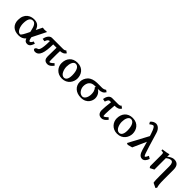

<svg xmlns="http://www.w3.org/2000/svg" viewBox="299 -2176 3892 3892"><g transform="rotate(45 2244.5 -230.5)"><path d="M262 -445C162 -445 36 -388 36 -202C36 -78 112 12 263 12C328 12 379 -7 421 -57C438 -10 466 12 507 12C565 12 591 -20 620 -102L572 -120C549 -68 527 -59 512 -59C500 -59 486 -87 477 -146L475 -144L627 -447C598 -444 574 -442 560 -442C548 -442 535 -443 503 -448L436 -312C412 -392 366 -445 262 -445ZM385 -206 372 -180C336 -106 296 -26 271 -26C195 -26 159 -146 159 -226C159 -336 187 -408 262 -408C329 -408 357 -335 377 -241Z M1087 -433H780C713 -433 669 -346 661 -285L721 -276C740 -332 763 -355 797 -357C797 -106 758 -79 736 -73C697 -64 684 -35 684 -26C684 4 719 12 738 12C850 12 891 -117 892 -357H988C985 -244 984 -167 984 -109C984 -46 1005 12 1091 12C1152 12 1194 -41 1218 -72L1180 -107C1130 -54 1103 -48 1094 -48C1086 -48 1083 -69 1083 -109C1083 -242 1083 -322 1086 -358C1144 -361 1188 -378 1215 -424L1164 -459C1153 -435 1115 -433 1087 -433Z M1279 -207C1279 -104 1357 10 1504 10C1659 10 1730 -115 1730 -216C1730 -321 1668 -444 1505 -444C1360 -444 1279 -344 1279 -207ZM1495 -403C1563 -403 1609 -327 1609 -184C1609 -57 1556 -33 1520 -33C1438 -33 1401 -155 1401 -229C1401 -314 1431 -403 1495 -403Z M1879 -369C1835 -324 1809 -264 1809 -205C1809 -78 1901 12 2051 12C2225 12 2269 -126 2269 -184C2269 -264 2229 -324 2169 -359H2195C2267 -359 2314 -385 2343 -436L2302 -465C2279 -445 2242 -435 2213 -435H2083C1982 -435 1916 -404 1879 -369ZM2057 -26C1969 -26 1922 -124 1922 -189C1922 -282 1966 -359 2078 -359H2118C2119 -357 2107 -348 2100 -343C2152 -289 2155 -234 2155 -187C2155 -96 2109 -26 2057 -26Z M2507 -432C2427 -432 2396 -342 2389 -288L2451 -276C2476 -339 2485 -357 2517 -357H2550C2537 -252 2529 -164 2529 -112C2529 -33 2569 12 2637 12C2695 12 2734 -26 2768 -72L2730 -107C2677 -54 2656 -48 2645 -48C2638 -48 2635 -67 2635 -109C2635 -162 2640 -250 2650 -357H2654C2723 -357 2771 -373 2799 -424L2749 -459C2738 -435 2700 -432 2671 -432Z M2862 -207C2862 -104 2940 10 3087 10C3242 10 3313 -115 3313 -216C3313 -321 3251 -444 3088 -444C2943 -444 2862 -344 2862 -207ZM3078 -403C3146 -403 3192 -327 3192 -184C3192 -57 3139 -33 3103 -33C3021 -33 2984 -155 2984 -229C2984 -314 3014 -403 3078 -403Z M3908 -104 3861 -132C3837 -75 3823 -62 3812 -62C3796 -62 3776 -121 3730 -270L3641 -567C3607 -680 3533 -698 3505 -698C3463 -698 3414 -674 3387 -634L3413 -589C3445 -614 3472 -630 3491 -630C3509 -630 3537 -600 3577 -476C3582 -460 3587 -443 3592 -428L3363 0L3401 15L3501 -13C3545 -110 3588 -208 3631 -305L3682 -127C3710 -34 3744 12 3808 12C3859 12 3898 -38 3917 -100Z M4137 -381H4135L4137 -444C4137 -446 4132 -447 4130 -447C4098 -437 4032 -426 3962 -417L3964 -387L4005 -383C4019 -382 4027 -371 4027 -321V-1L4048 33L4137 -13V-341C4174 -369 4202 -389 4243 -389C4286 -389 4304 -339 4304 -277V0C4304 83 4305 147 4314 188L4417 237L4436 205C4424 173 4414 124 4414 0V-284C4414 -402 4360 -445 4279 -445C4215 -445 4166 -405 4137 -381Z"/></g></svg>

Font: Libertinus Serif Semibold
Style: Regular
Weight: 600
Designer: Philipp H. Poll, Khaled Hosny
Foundry: Caleb Maclennan
Version: Version 7.050;RELEASE